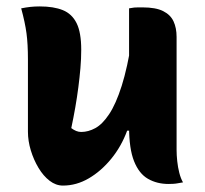

<svg xmlns="http://www.w3.org/2000/svg" viewBox="-20 -568 640 598"><path d="M104 -548Q147 -548 175.5 -536.5Q204 -525 218.5 -496Q233 -467 233 -413Q233 -385 230.5 -356Q228 -327 224 -296Q220 -265 214.5 -233.5Q209 -202 202 -169Q210 -163 217.5 -160Q225 -157 233 -157Q255 -157 277 -169Q299 -181 320 -212.5Q341 -244 359 -300.5Q377 -357 391 -446V-161H376Q358 -112 326.5 -73.5Q295 -35 256.5 -12.5Q218 10 176 10Q154 10 134.5 -5Q115 -20 100 -45Q85 -70 76 -99.5Q67 -129 67 -158Q67 -196 67 -233.5Q67 -271 67 -308.5Q67 -346 67 -383Q67 -431 62.5 -464.5Q58 -498 46 -542Q61 -545 74.5 -546.5Q88 -548 104 -548ZM424 -545Q465 -545 488 -533.5Q511 -522 520.5 -501.5Q530 -481 530 -453Q530 -387 530 -327.5Q530 -268 530 -212.5Q530 -157 530 -101Q530 -85 532 -66Q534 -47 538.5 -29.5Q543 -12 550 0Q543 1 535.5 2.5Q528 4 520.5 4.5Q513 5 505 5Q469 5 441 -11Q413 -27 397.5 -66Q382 -105 382 -173Q382 -237 382 -302Q382 -367 382 -428.5Q382 -490 382 -542Q392 -544 398 -544.5Q404 -545 410.5 -545Q417 -545 424 -545Z"/></svg>

Font: Recursive Casual ExtraBold
Style: Regular
Weight: 800
Version: Version 1.047